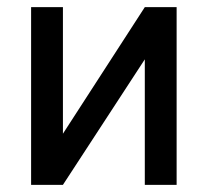

<svg xmlns="http://www.w3.org/2000/svg" viewBox="-20 -517 582 537"><path d="M67 0V-497H156V-143L385 -497H474V0H385V-351L156 0Z"/></svg>

Font: Zen Kaku Gothic New Medium
Style: Regular
Weight: 500
Designer: Yoshimichi Ohira
Foundry: Positype
Version: Version 1.002